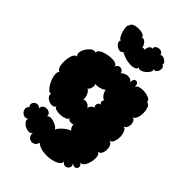

<svg xmlns="http://www.w3.org/2000/svg" viewBox="-289 -901 1244 1244"><g transform="rotate(45 333.0 -279.5)"><path d="M289 193Q285 213 271.5 221Q258 229 243.5 226Q229 223 219.5 210.5Q210 198 214 178Q207 192 190.5 192.5Q174 193 157 184.5Q140 176 130.5 162.5Q121 149 128 135Q115 146 101 143Q87 140 77 128.5Q67 117 66.5 102.5Q66 88 79 77Q66 61 74 46Q82 31 98.5 27Q115 23 128 39Q128 21 139.5 12.5Q151 4 165.5 4Q180 4 191.5 12.5Q203 21 203 39Q209 26 229.5 27.5Q250 29 271 39.5Q292 50 299 63Q303 51 317 36Q331 21 348 9Q365 -3 380 -7Q370 -12 365 -23.5Q360 -35 361 -45Q347 -40 332 -42.5Q317 -45 314 -59Q315 -46 298 -38.5Q281 -31 258.5 -29.5Q236 -28 218.5 -33Q201 -38 200 -51Q194 -37 179 -35Q164 -33 148 -39.5Q132 -46 122.5 -58Q113 -70 118 -84Q107 -79 94.5 -90Q82 -101 70.5 -120.5Q59 -140 52.5 -161.5Q46 -183 46.5 -200Q47 -217 58 -222Q45 -223 37.5 -238.5Q30 -254 29 -276.5Q28 -299 31.5 -321.5Q35 -344 44 -359Q53 -374 67 -373Q53 -382 56 -402Q59 -422 72 -442Q85 -462 102 -473Q119 -484 133 -475Q130 -489 144 -499.5Q158 -510 180.5 -516Q203 -522 226 -523.5Q249 -525 265.5 -519.5Q282 -514 284 -500Q292 -518 305 -521Q318 -524 329.5 -517Q341 -510 342 -495Q351 -508 369.5 -514Q388 -520 405 -515.5Q422 -511 426 -495Q426 -521 437 -529.5Q448 -538 459 -529.5Q470 -521 470 -495Q471 -511 490.5 -517Q510 -523 535 -521Q560 -519 578 -510Q596 -501 595 -485Q612 -485 620.5 -464.5Q629 -444 629 -417.5Q629 -391 620.5 -370.5Q612 -350 595 -350Q610 -350 617.5 -337.5Q625 -325 625 -308.5Q625 -292 617.5 -279.5Q610 -267 595 -267Q613 -267 622.5 -247Q632 -227 632 -201.5Q632 -176 623 -156Q614 -136 596 -136Q613 -136 621.5 -120.5Q630 -105 630 -84.5Q630 -64 621.5 -48.5Q613 -33 596 -33Q612 -29 615.5 -7.5Q619 14 613.5 39.5Q608 65 595.5 83Q583 101 567 97Q584 111 582 125Q580 139 566.5 143.5Q553 148 536 134Q549 153 540.5 167.5Q532 182 515.5 184Q499 186 486 167Q490 185 468.5 198.5Q447 212 413 217.5Q379 223 345 217.5Q311 212 289 193ZM402 -262Q387 -262 384.5 -276.5Q382 -291 393 -297Q379 -297 365 -315.5Q351 -334 350 -352Q337 -341 313.5 -334.5Q290 -328 275 -332Q282 -319 276.5 -298.5Q271 -278 258 -274Q268 -273 276.5 -261Q285 -249 289.5 -233Q294 -217 292 -204Q305 -213 322.5 -206.5Q340 -200 351 -182Q347 -194 358.5 -206.5Q370 -219 382 -219Q373 -225 373 -236.5Q373 -248 380.5 -256Q388 -264 402 -262ZM257 -606Q249 -594 235.5 -594.5Q222 -595 209.5 -603.5Q197 -612 191 -624Q185 -636 193 -648Q185 -646 176 -660.5Q167 -675 161 -696Q155 -717 154.5 -734.5Q154 -752 163 -754Q162 -768 179 -775.5Q196 -783 218.5 -783.5Q241 -784 258.5 -777.5Q276 -771 276 -757Q291 -765 306 -748Q321 -731 324 -713Q335 -719 345 -713Q343 -727 352 -743Q361 -759 375 -754Q373 -769 382.5 -776.5Q392 -784 405 -785.5Q418 -787 429 -780.5Q440 -774 441 -760Q447 -770 462 -765.5Q477 -761 488 -749.5Q499 -738 493 -728Q506 -724 509 -712.5Q512 -701 508 -689Q504 -677 495 -669.5Q486 -662 474 -666Q481 -657 473.5 -643Q466 -629 451.5 -617Q437 -605 422 -601Q407 -597 399 -607Q401 -592 381 -584.5Q361 -577 327.5 -581.5Q294 -586 257 -606Z"/></g></svg>

Font: Rubik Bubbles
Style: Regular
Weight: 400
Designer: Hubert and Fischer, NaN
Foundry: Hubert and Fischer, NaN
Version: Version 2.200